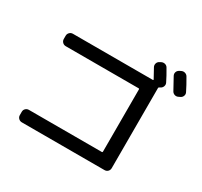

<svg xmlns="http://www.w3.org/2000/svg" viewBox="-166 -1050 1332 1267"><g transform="rotate(30 500.0 -416.5)"><path d="M924.8 -809.6Q954.1 -759.8 973.6 -719.7Q980.5 -707 975.6 -693.4Q970.7 -679.7 958 -673.8L946.3 -668Q932.6 -661.1 918.9 -665.5Q905.3 -669.9 898.4 -682.6Q890.6 -698.2 849.6 -771.5Q842.8 -784.2 846.7 -797.4Q850.6 -810.5 864.3 -818.4L876 -824.2Q889.6 -831.1 903.8 -826.7Q918 -822.3 924.8 -809.6ZM134.8 -4.9Q120.1 -4.9 109.9 -15.1Q99.6 -25.4 99.6 -40V-65.4Q99.6 -80.1 109.9 -89.8Q120.1 -99.6 134.8 -99.6H690.4Q695.3 -99.6 695.3 -105.5V-580.1Q695.3 -585 690.4 -585H134.8Q120.1 -585 109.9 -595.2Q99.6 -605.5 99.6 -620.1V-644.5Q99.6 -659.2 109.9 -669.4Q120.1 -679.7 134.8 -679.7H744.1Q746.1 -679.7 747.1 -681.6Q748 -683.6 747.1 -684.6Q720.7 -732.4 708 -755.9Q701.2 -768.6 705.1 -782.2Q709 -795.9 721.7 -802.7L732.4 -808.6Q746.1 -815.4 760.3 -811.5Q774.4 -807.6 781.2 -794.9Q808.6 -749 828.1 -709Q835 -696.3 830.1 -682.1Q825.2 -668 811.5 -661.1L802.7 -656.2Q799.8 -654.3 799.8 -650.4V-644.5V-40Q799.8 -25.4 790 -15.1Q780.3 -4.9 764.6 -4.9Z"/></g></svg>

Font: Rounded-L Mgen+ 1m medium
Style: Regular
Weight: 500
Designer: [Source Han Sans]
Ryoko NISHIZUKA  (kana & ideographs); Paul D. Hunt (Latin, Greek & Cyrillic); Wenlong ZHANG  (bopomofo
Version: Version 1.059.20150602